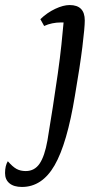

<svg xmlns="http://www.w3.org/2000/svg" viewBox="-125 -482 400 761"><path d="M-38 259Q-70 259 -87.5 244.5Q-105 230 -105 204Q-105 175 -94 157Q-75 179 -59.5 187.5Q-44 196 -23 196Q12 196 32 166.5Q52 137 63 75Q74 9 84.5 -58.5Q95 -126 104 -189.5Q113 -253 118.5 -305.5Q124 -358 127 -393Q122 -393 116 -393Q99 -393 82 -389.5Q65 -386 50 -379L35 -406Q62 -432 94 -447Q126 -462 151 -462Q211 -462 211 -401Q211 -373 201.5 -296Q192 -219 172 -103Q141 87 91.5 173Q42 259 -38 259Z"/></svg>

Font: Petrona Medium
Style: Italic
Weight: 500
Italic angle: -9°
Designer: Ringo R. Seeber
Foundry: Ringo R. Seeber
Version: Version 2.001; ttfautohint (v1.8.3)